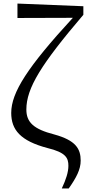

<svg xmlns="http://www.w3.org/2000/svg" viewBox="-20 -833 501 1078"><path d="M327 225H366C409 164 433 118 433 69C433 2 405 -45 285 -78C168 -108 128 -147 128 -218C128 -339 212 -473 448 -750V-798L78 -813V-732L389 -733C135 -457 43 -314 43 -199C43 -104 95 -42 246 -2C350 23 364 54 364 98C364 133 351 174 327 225Z"/></svg>

Font: Noto Serif KR Medium
Style: Regular
Weight: 500
Designer: Ryoko NISHIZUKA 西塚涼子 (kana & ideographs); Frank Grießhammer (Latin, Greek & Cyrillic); Wenlong ZHANG 张文龙 (bopomofo); San
Foundry: Adobe
Version: Version 2.001;hotconv 1.1.0;makeotfexe 2.6.0